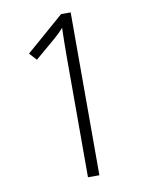

<svg xmlns="http://www.w3.org/2000/svg" viewBox="-82 -772 621 829"><g transform="rotate(-10 229.0 -357.0)"><path d="M286 0V-714H244L78 -570L107 -538L194 -612C213 -628 225 -640 238 -655C237 -616 236 -580 236 -535V0Z"/></g></svg>

Font: Noto Sans Armenian Condensed ExtraLight
Style: Regular
Weight: 200
Width: 3
Designer: Monotype Design Team
Foundry: Monotype Imaging Inc.
Version: Version 2.008